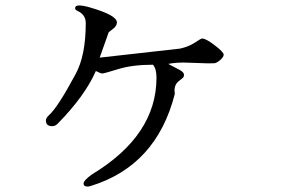

<svg xmlns="http://www.w3.org/2000/svg" viewBox="-20 -672 1040 703"><path d="M743 -440 653 -443Q621 -443 596 -438L636 -417Q653 -408 653.5 -399.5Q654 -391 649.5 -387Q645 -383 636 -376Q619 -364 619 -340L620 -328Q553 -65 312 9Q306 11 300 11Q286 11 286 0Q286 -11 316 -33Q553 -176 553 -388Q553 -420 540 -435Q465 -435 413 -419Q361 -403 354.5 -403Q348 -403 331 -412Q291 -321 192 -220Q183 -210 171 -210Q148 -210 148 -231Q148 -240 159 -250Q191 -278 257 -401Q294 -469 294 -588Q294 -618 264 -632Q255 -636 255 -642Q255 -652 270 -652Q285 -652 312 -644Q408 -616 408 -590Q408 -577 394 -566.5Q380 -556 378 -554L345 -461L639 -494Q671 -501 693.5 -516Q716 -531 720 -531Q734 -531 766.5 -506Q799 -481 799 -472Q799 -463 786 -452Q773 -441 765 -440.5Q757 -440 743 -440Z"/></svg>

Font: Sawarabi Mincho
Style: Regular
Weight: 400
Version: Version 1.00